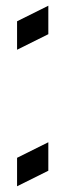

<svg xmlns="http://www.w3.org/2000/svg" viewBox="-20 -650 230 675"><path d="M40 -575.2 149.9 -629.9V-529.8L40 -475.1ZM40 -95.2 149.9 -149.9V-49.8L40 4.9Z"/></svg>

Font: Horta
Style: Regular
Weight: 600
Width: 3
Version: Version 0.11